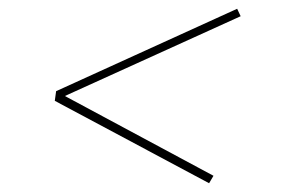

<svg xmlns="http://www.w3.org/2000/svg" viewBox="-20 -559 640 438"><path d="M457 -141 105 -329 108 -351 521 -539 529 -522 128 -340 467 -158Z"/></svg>

Font: Iosevka Etoile Thin Oblique
Style: Regular
Weight: 100
Italic angle: -9°
Designer: Belleve Invis
Foundry: Belleve Invis
Version: Version 15.5.2; ttfautohint (v1.8.4)